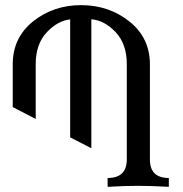

<svg xmlns="http://www.w3.org/2000/svg" viewBox="-20 -723 707 743"><path d="M633.3 0Q562.5 -3.9 515.6 -3.9Q460.9 -3.9 396.5 0V-34.2Q470.7 -34.2 470.7 -106V-474.1Q470.7 -553.2 427.2 -598.9Q383.8 -644.5 333.5 -648.4V-149.4L251.5 -191.4V-647.9Q203.6 -643.1 160.9 -597.9Q118.2 -552.7 118.2 -474.1V-262.7L29.3 -308.6V-474.1Q29.3 -577.1 107.9 -640.1Q186.5 -703.1 293.9 -703.1Q401.4 -703.1 480.7 -639.9Q560.1 -576.7 560.1 -474.1V-106Q560.1 -34.2 633.3 -34.2Z"/></svg>

Font: Kelvinch
Style: Regular
Weight: 400
Designer: Paul James MIller
Foundry: High-Logic / Made with FontCreator
Version: Version 3.30 September 23, 2016